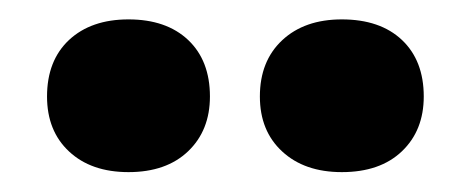

<svg xmlns="http://www.w3.org/2000/svg" viewBox="-20 -703 480 198"><path d="M112.5 -525.5Q74 -525.5 51.2 -546.8Q28.5 -568 28.5 -603.5Q28.5 -640.5 51.2 -661.8Q74 -683 112.5 -683Q151.5 -683 174 -661.8Q196.5 -640.5 196.5 -603.5Q196.5 -568.5 174 -547Q151.5 -525.5 112.5 -525.5ZM332.5 -525.5Q294 -525.5 271 -546.8Q248 -568 248 -603.5Q248 -640 271 -661.5Q294 -683 332.5 -683Q372 -683 394.5 -661.8Q417 -640.5 417 -603.5Q417 -568.5 394.5 -547Q372 -525.5 332.5 -525.5Z"/></svg>

Font: Fraunces 9pt
Style: Bold
Weight: 700
Version: Version 1.000;[b76b70a41]